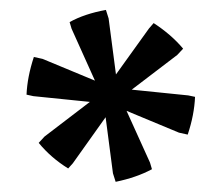

<svg xmlns="http://www.w3.org/2000/svg" viewBox="-20 -579 444 385"><path d="M211.9 -214.4 206.5 -231.4 186.5 -384.3 217.3 -393.1 280.8 -252.9 284.7 -239.7Q253.9 -223.1 211.9 -214.4ZM192.4 -559.1 197.8 -542 217.8 -389.6 187 -380.4 123.5 -521.5 119.6 -534.7Q149.4 -551.3 192.4 -559.1ZM356.4 -309.1 338.9 -313 196.8 -372.1 204.1 -403.3 357.4 -387.7 371.1 -384.8Q369.6 -348.6 356.4 -309.1ZM47.9 -464.8 65.4 -460.9 207.5 -401.9 200.2 -370.6 46.9 -386.2 33.2 -389.2Q34.7 -424.8 47.9 -464.8ZM347.2 -481.4 335.4 -468.8 212.4 -375 189 -397 278.8 -522 288.1 -532.7Q304.7 -522 320.1 -508.8Q335.4 -495.6 347.2 -481.4ZM57.6 -292.5 69.3 -305.2 191.9 -398.9 215.3 -377 126 -251.5 116.7 -241.2Q82 -262.7 57.6 -292.5Z"/></svg>

Font: Markazi Text
Style: Regular
Weight: 400
Designer: Borna Izadpanah (Arabic designer), Fiona Ross (Arabic design director) and Florian Runge (Latin designer)
Foundry: Borna Izadpanah and Florian Runge
Version: Version 1.000